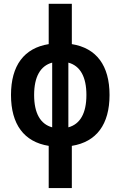

<svg xmlns="http://www.w3.org/2000/svg" viewBox="-20 -752 626 997"><path d="M232.9 224.6H353V5.4C481 -15.1 548.8 -106 548.8 -258.8C548.8 -411.6 481 -502.4 353 -522.9V-732.4H232.9V-522.9C105 -502.4 37.1 -411.6 37.1 -258.8C37.1 -106 105 -15.1 232.9 5.4ZM251 -90.8C189.5 -107.4 157.2 -164.6 157.2 -258.8C157.2 -353 189.5 -410.2 251 -426.8ZM335 -426.8C396.5 -410.2 428.7 -353 428.7 -258.8C428.7 -164.6 396.5 -107.4 335 -90.8Z"/></svg>

Font: Cascadia Code PL SemiBold
Style: Regular
Weight: 600
Monospace: yes
Designer: Aaron Bell
Foundry: Saja Typeworks
Version: Version 2404.023